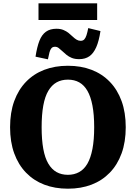

<svg xmlns="http://www.w3.org/2000/svg" viewBox="-20 -1125 821 1162"><path d="M391 17Q312 17 248 -7.5Q184 -32 137.5 -80Q91 -128 66 -197Q41 -266 41 -355Q41 -444 66 -513Q91 -582 137.5 -630Q184 -678 248 -702.5Q312 -727 391 -727Q470 -727 534 -702.5Q598 -678 644.5 -630Q691 -582 716 -513Q741 -444 741 -355Q741 -266 716 -197Q691 -128 644.5 -80Q598 -32 534 -7.5Q470 17 391 17ZM391 -67Q429 -67 459 -83.5Q489 -100 509 -134.5Q529 -169 539.5 -224Q550 -279 550 -355Q550 -431 539.5 -486Q529 -541 509 -575.5Q489 -610 459.5 -626.5Q430 -643 391 -643Q352 -643 322.5 -626.5Q293 -610 272.5 -575.5Q252 -541 242 -486Q232 -431 232 -355Q232 -279 242 -224Q252 -169 272.5 -134.5Q293 -100 322.5 -83.5Q352 -67 391 -67ZM459 -767Q433 -767 414.5 -774.5Q396 -782 382 -793.5Q368 -805 356.5 -816Q345 -827 335 -834.5Q325 -842 313 -842Q299 -842 291.5 -833.5Q284 -825 279.5 -808.5Q275 -792 270 -766L195 -782Q204 -841 218.5 -878Q233 -915 258 -933Q283 -951 322 -951Q346 -951 364 -943.5Q382 -936 395.5 -925Q409 -914 420.5 -903Q432 -892 443.5 -885Q455 -878 468 -878Q482 -878 490 -886.5Q498 -895 503.5 -912Q509 -929 514 -955L588 -937Q579 -877 562.5 -839.5Q546 -802 521 -784.5Q496 -767 459 -767ZM213 -1105H568V-1004H213Z"/></svg>

Font: Roboto Serif SemiCondensed
Style: Bold
Weight: 700
Width: 4
Designer: Greg Gazdowicz
Foundry: Commercial Type
Version: Version 1.007